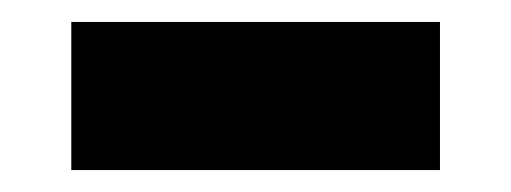

<svg xmlns="http://www.w3.org/2000/svg" viewBox="-20 -806 466 175"><path d="M381 -786V-651H45V-786Z"/></svg>

Font: Bitter Thin Black
Style: Regular
Weight: 900
Version: Version 3.020